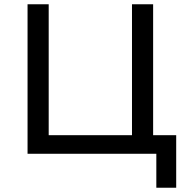

<svg xmlns="http://www.w3.org/2000/svg" viewBox="-20 -720 869 899"><path d="M697 -87H805V159H712V0H109V-700H208V-87H598V-700H697Z"/></svg>

Font: Montserrat
Style: Regular
Weight: 500
Designer: Julieta Ulanovsky
Foundry: Julieta Ulanovsky
Version: Version 7.200;PS 007.200;hotconv 1.0.88;makeotf.lib2.5.64775